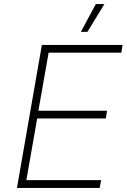

<svg xmlns="http://www.w3.org/2000/svg" viewBox="-20 -920 620 940"><path d="M63 0H468L475 -38H109L162 -340H498L504 -378H168L218 -662H574L580 -700H185ZM491 -900H449L376 -764H408Z"/></svg>

Font: Fixel Display ExtraLight
Style: Italic
Weight: 200
Italic angle: -10°
Designer: AlfaBravo + MacPaw
Foundry: Kyrylo Tkachov, Marchela Mozhyna, Serhii Makarenko, Maria Weinstein, Zakhar Kryvoshyya
Version: Version 1.210;Glyphs 3.2 (3217)